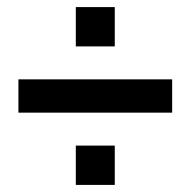

<svg xmlns="http://www.w3.org/2000/svg" viewBox="-20 -557 538 542"><path d="M32 -239V-333H466V-239ZM194 -35V-146H304V-35ZM194 -426V-537H304V-426Z"/></svg>

Font: Nunito Sans 10pt Condensed ExtraBold
Style: Regular
Weight: 800
Width: 3
Designer: Vernon Adams
Foundry: Vernon Adams
Version: Version 3.101;gftools[0.9.27]